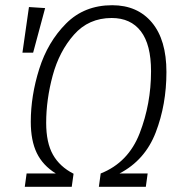

<svg xmlns="http://www.w3.org/2000/svg" viewBox="-20 -716 703 736"><path d="M618 -440Q618 -315 577 -208.5Q536 -102 438 -51H546L539 0H359L366 -51Q472 -93 515.5 -205.5Q559 -318 559 -443Q559 -545 520 -596Q481 -647 408 -647Q320 -647 263.5 -583Q207 -519 182 -426.5Q157 -334 157 -245Q157 -169 183 -123Q209 -77 262 -50L255 0H75L82 -51H194Q144 -82 121 -129.5Q98 -177 98 -249Q98 -349 130.5 -452Q163 -555 233 -625.5Q303 -696 410 -696Q507 -696 562.5 -629.5Q618 -563 618 -440ZM91 -689 153 -685 107 -514H66Z"/></svg>

Font: Fira Sans Condensed Light
Style: Italic
Weight: 300
Width: 3
Italic angle: -8°
Designer: Carrois Corporate & Edenspiekermann AG
Foundry: Carrois Corporate GbR & Edenspiekermann AG
Version: Version 4.203